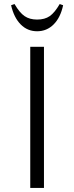

<svg xmlns="http://www.w3.org/2000/svg" viewBox="-20 -932 368 952"><path d="M130 0V-700H198V0ZM164 -777Q116 -777 82.5 -811Q49 -845 35 -906L52 -912Q77 -869 102 -852Q127 -835 164 -835Q202 -835 226.5 -852Q251 -869 276 -912L293 -906Q280 -845 246 -811Q212 -777 164 -777Z"/></svg>

Font: Aboreto
Style: Regular
Weight: 400
Designer: Dominik Jáger
Foundry: Dominik Jáger
Version: Version 1.001; ttfautohint (v1.8.4.7-5d5b)